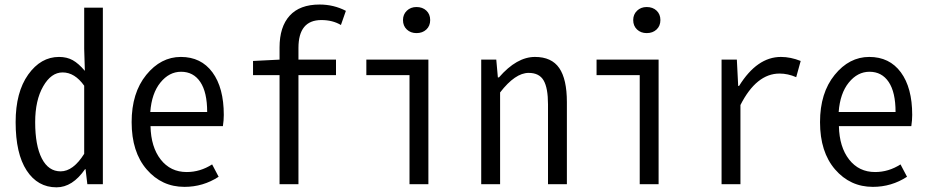

<svg xmlns="http://www.w3.org/2000/svg" viewBox="-20 -800 4030 834"><path d="M225.6 13.7Q143.6 13.7 95.7 -59.6Q47.9 -132.8 47.9 -269.5Q47.9 -399.4 102.5 -476.1Q157.2 -552.7 236.3 -552.7Q270.5 -552.7 295.9 -538.6Q321.3 -524.4 348.6 -492.2L345.7 -587.9V-766.6H426.8V0H359.4L351.6 -65.4H349.6Q294.9 13.7 225.6 13.7ZM243.2 -55.7Q297.9 -55.7 345.7 -131.8V-427.7Q304.7 -485.4 252 -485.4Q202.1 -485.4 167.5 -424.8Q132.8 -364.3 132.8 -269.5Q132.8 -168 161.6 -111.8Q190.4 -55.7 243.2 -55.7Z M781.2 11.7Q682.6 11.7 617.2 -64Q551.8 -139.6 551.8 -269.5Q551.8 -396.5 615.2 -474.6Q678.7 -552.7 765.6 -552.7Q853.5 -552.7 902.8 -485.8Q952.1 -418.9 952.1 -300.8Q952.1 -277.3 948.2 -252H633.8Q635.7 -161.1 678.2 -106.9Q720.7 -52.7 791 -52.7Q849.6 -52.7 901.4 -85.9L929.7 -32.2Q862.3 11.7 781.2 11.7ZM632.8 -313.5H879.9Q879.9 -399.4 850.1 -443.8Q820.3 -488.3 766.6 -488.3Q714.8 -488.3 676.8 -441.4Q638.7 -394.5 632.8 -313.5Z M1482.4 -752.9 1460.9 -691.4Q1424.8 -712.9 1376 -712.9Q1276.4 -712.9 1276.4 -591.8V-541H1439.5V-473.6H1276.4V0H1194.3V-473.6H1079.1V-535.2L1194.3 -541V-593.8Q1194.3 -683.6 1238.3 -731.9Q1282.2 -780.3 1368.2 -780.3Q1429.7 -780.3 1482.4 -752.9Z M1758.8 0V-473.6H1571.3V-541H1840.8V0ZM1789.1 -656.2Q1763.7 -656.2 1747.1 -671.9Q1730.5 -687.5 1730.5 -712.9Q1730.5 -737.3 1747.1 -753.4Q1763.7 -769.5 1789.1 -769.5Q1815.4 -769.5 1832 -753.9Q1848.6 -738.3 1848.6 -712.9Q1848.6 -687.5 1832 -671.9Q1815.4 -656.2 1789.1 -656.2Z M2070.3 0V-541H2135.7L2142.6 -463.9H2147.5Q2224.6 -552.7 2303.7 -552.7Q2376 -552.7 2409.2 -504.4Q2442.4 -456.1 2442.4 -356.4V0H2360.4V-346.7Q2360.4 -418 2341.3 -450.7Q2322.3 -483.4 2276.4 -483.4Q2217.8 -483.4 2152.3 -398.4V0Z M2758.8 0V-473.6H2571.3V-541H2840.8V0ZM2789.1 -656.2Q2763.7 -656.2 2747.1 -671.9Q2730.5 -687.5 2730.5 -712.9Q2730.5 -737.3 2747.1 -753.4Q2763.7 -769.5 2789.1 -769.5Q2815.4 -769.5 2832 -753.9Q2848.6 -738.3 2848.6 -712.9Q2848.6 -687.5 2832 -671.9Q2815.4 -656.2 2789.1 -656.2Z M3114.3 0V-541H3180.7L3186.5 -426.8H3190.4Q3268.6 -552.7 3372.1 -552.7Q3414.1 -552.7 3458 -535.2L3438.5 -464.8Q3402.3 -480.5 3366.2 -480.5Q3265.6 -480.5 3196.3 -343.8V0Z M3771.5 11.7Q3672.9 11.7 3607.4 -64Q3542 -139.6 3542 -269.5Q3542 -396.5 3605.5 -474.6Q3668.9 -552.7 3755.9 -552.7Q3843.8 -552.7 3893.1 -485.8Q3942.4 -418.9 3942.4 -300.8Q3942.4 -277.3 3938.5 -252H3624Q3626 -161.1 3668.5 -106.9Q3710.9 -52.7 3781.2 -52.7Q3839.8 -52.7 3891.6 -85.9L3919.9 -32.2Q3852.5 11.7 3771.5 11.7ZM3623 -313.5H3870.1Q3870.1 -399.4 3840.3 -443.8Q3810.5 -488.3 3756.8 -488.3Q3705.1 -488.3 3667 -441.4Q3628.9 -394.5 3623 -313.5Z"/></svg>

Font: Gen Shin Gothic Monospace Normal
Style: Regular
Weight: 350
Designer: [Source Han Sans]
Ryoko NISHIZUKA  (kana & ideographs); Paul D. Hunt (Latin, Greek & Cyrillic); Wenlong ZHANG  (bopomofo
Version: Version 1.002.20150607